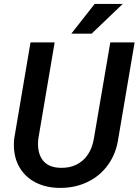

<svg xmlns="http://www.w3.org/2000/svg" viewBox="-20 -921 687 952"><path d="M333.5 -753.9 449.2 -901.4H588.4L434.1 -753.9ZM526.9 -710.9H647.5L566.9 -236.3Q556.6 -161.6 517.1 -105.7Q477.5 -49.8 415.8 -19.5Q354 10.7 278.8 10.7Q210.4 10.7 158.4 -15.4Q106.4 -41.5 77.6 -89.8Q48.8 -138.2 48.8 -202.6Q48.8 -220.7 50.8 -235.8L131.3 -710.9H251L170.4 -235.4Q168.5 -222.2 168.5 -206.5Q168.5 -153.3 196 -121.8Q223.6 -90.3 279.8 -88.9Q324.7 -87.4 359.6 -105Q394.5 -122.6 416.3 -155.5Q438 -188.5 445.3 -232.9Z"/></svg>

Font: Mardoto Medium
Style: Italic
Weight: 500
Italic angle: -12°
Designer: Christian Robertson, Vahan Hovhannisyan
Foundry: Google
Version: Version 1.000